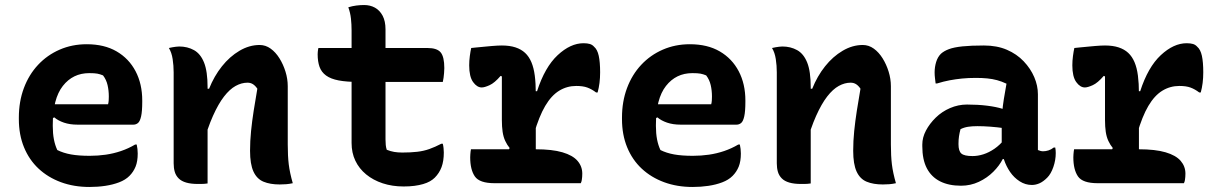

<svg xmlns="http://www.w3.org/2000/svg" viewBox="-20 -729 4840 764"><path d="M325 -553Q395 -553 444 -524.5Q493 -496 519.5 -445.5Q546 -395 546 -329V-324Q546 -286 541.5 -266Q537 -246 529 -239.5Q521 -233 511 -233H288Q258 -233 234.5 -241Q211 -249 196 -262L176 -252L180 -314H410Q412 -321 412.5 -329.5Q413 -338 413 -345Q413 -369 408 -390.5Q403 -412 390 -429Q378 -434 367 -436Q356 -438 335 -438Q270 -438 230 -387Q190 -336 190 -232V-227Q190 -198 194.5 -174.5Q199 -151 208 -132Q232 -120 262.5 -114.5Q293 -109 337 -109Q370 -109 401 -113.5Q432 -118 461.5 -128Q491 -138 518 -154H524Q526 -145 527 -136Q528 -127 528 -118Q528 -87 519.5 -66Q511 -45 495 -29Q479 -13 454 -3.5Q429 6 399 10.5Q369 15 336 15Q274 15 222.5 -4Q171 -23 133.5 -58Q96 -93 75.5 -143Q55 -193 55 -255V-261Q55 -325 75 -378.5Q95 -432 131.5 -471Q168 -510 217.5 -531.5Q267 -553 325 -553Z M1145 0Q1131 3 1119 4Q1107 5 1093 5Q1055 5 1028.5 -6Q1002 -17 988.5 -46.5Q975 -76 975 -129Q975 -168 979 -207.5Q983 -247 989.5 -288.5Q996 -330 1004 -376Q996 -388 986.5 -394Q977 -400 965 -400Q941 -400 917.5 -387Q894 -374 871.5 -345Q849 -316 827.5 -268Q806 -220 786 -149V-376H812Q832 -426 863 -465Q894 -504 933 -527Q972 -550 1013 -550Q1037 -550 1057 -535.5Q1077 -521 1092 -497Q1107 -473 1116 -444Q1125 -415 1125 -386Q1125 -348 1125 -309Q1125 -270 1125 -231.5Q1125 -193 1125 -154Q1125 -108 1129 -75Q1133 -42 1145 0ZM806 1Q799 2 792.5 2.5Q786 3 780 3Q774 3 767 3Q740 3 721 -2.5Q702 -8 691 -19Q680 -30 675.5 -45Q671 -60 671 -79Q671 -129 671 -175.5Q671 -222 671 -266.5Q671 -311 671 -354.5Q671 -398 671 -441Q671 -468 667 -494Q663 -520 652 -538Q660 -540 666.5 -541Q673 -542 680 -543Q687 -544 693 -544Q726 -544 752 -529.5Q778 -515 792 -480Q806 -445 806 -382Q806 -317 806 -249.5Q806 -182 806 -118.5Q806 -55 806 1Z M1247 -538H1681Q1719 -538 1733.5 -520.5Q1748 -503 1748 -458Q1748 -448 1747 -438Q1746 -428 1745 -419.5Q1744 -411 1742 -403H1406Q1359 -403 1327.5 -409Q1296 -415 1277.5 -428.5Q1259 -442 1251.5 -463Q1244 -484 1244 -513Q1244 -518 1244.5 -522.5Q1245 -527 1245.5 -531Q1246 -535 1247 -538ZM1742 -157Q1744 -149 1745 -139.5Q1746 -130 1746 -122Q1746 -88 1737 -64Q1728 -40 1710 -22Q1702 -14 1690.5 -7.5Q1679 -1 1663.5 3.5Q1648 8 1629 10.5Q1610 13 1586 13Q1541 13 1503 0.5Q1465 -12 1437 -35Q1409 -58 1394 -89.5Q1379 -121 1379 -160Q1379 -216 1379 -272.5Q1379 -329 1379 -384.5Q1379 -440 1379 -496.5Q1379 -553 1379 -608Q1379 -632 1376.5 -655Q1374 -678 1366 -700Q1382 -705 1398 -707Q1414 -709 1429 -709Q1453 -709 1472 -698.5Q1491 -688 1502.5 -666.5Q1514 -645 1514 -612Q1514 -556 1514 -502Q1514 -448 1514 -393Q1514 -338 1514 -283.5Q1514 -229 1514 -174Q1514 -162 1515 -152Q1516 -142 1519 -133Q1534 -127 1548.5 -124.5Q1563 -122 1581 -122Q1614 -122 1640 -125Q1666 -128 1688.5 -136Q1711 -144 1736 -157Z M2000 -125 2008 -140Q1998 -152 1990.5 -168Q1983 -184 1980 -204.5Q1977 -225 1977 -251Q1977 -280 1977 -309Q1977 -338 1977 -367Q1977 -396 1977 -425L1972 -427Q1948 -399 1928 -390Q1908 -381 1897 -381Q1878 -381 1862.5 -402.5Q1847 -424 1847 -469Q1847 -487 1849.5 -506Q1852 -525 1855 -538Q1863 -539 1874 -540Q1885 -541 1895 -542Q1905 -543 1916 -544Q1927 -545 1938 -546Q1949 -547 1959.5 -547.5Q1970 -548 1977 -548Q2008 -548 2031 -540.5Q2054 -533 2069.5 -518.5Q2085 -504 2094.5 -481.5Q2104 -459 2108 -428Q2112 -397 2112 -358Q2112 -326 2112 -294.5Q2112 -263 2112 -231.5Q2112 -200 2112 -168.5Q2112 -137 2112 -105ZM2105 -366H2117Q2148 -462 2199 -509.5Q2250 -557 2302 -557Q2317 -557 2327 -554Q2337 -551 2344 -543Q2357 -532 2362.5 -507Q2368 -482 2368 -441Q2368 -419 2365.5 -399Q2363 -379 2358 -361H2352Q2335 -374 2317.5 -380.5Q2300 -387 2273 -387Q2236 -387 2205 -368Q2174 -349 2149.5 -307.5Q2125 -266 2105 -197ZM1854 -135H2112Q2177 -135 2218 -123Q2259 -111 2278 -89Q2297 -67 2297 -38Q2297 -31 2296.5 -25Q2296 -19 2295 -12.5Q2294 -6 2291 0H1948Q1888 0 1869.5 -27Q1851 -54 1851 -103Q1851 -109 1851.5 -114.5Q1852 -120 1852.5 -125.5Q1853 -131 1854 -135Z M2725 -553Q2795 -553 2844 -524.5Q2893 -496 2919.5 -445.5Q2946 -395 2946 -329V-324Q2946 -286 2941.5 -266Q2937 -246 2929 -239.5Q2921 -233 2911 -233H2688Q2658 -233 2634.5 -241Q2611 -249 2596 -262L2576 -252L2580 -314H2810Q2812 -321 2812.5 -329.5Q2813 -338 2813 -345Q2813 -369 2808 -390.5Q2803 -412 2790 -429Q2778 -434 2767 -436Q2756 -438 2735 -438Q2670 -438 2630 -387Q2590 -336 2590 -232V-227Q2590 -198 2594.5 -174.5Q2599 -151 2608 -132Q2632 -120 2662.5 -114.5Q2693 -109 2737 -109Q2770 -109 2801 -113.5Q2832 -118 2861.5 -128Q2891 -138 2918 -154H2924Q2926 -145 2927 -136Q2928 -127 2928 -118Q2928 -87 2919.5 -66Q2911 -45 2895 -29Q2879 -13 2854 -3.5Q2829 6 2799 10.5Q2769 15 2736 15Q2674 15 2622.5 -4Q2571 -23 2533.5 -58Q2496 -93 2475.5 -143Q2455 -193 2455 -255V-261Q2455 -325 2475 -378.5Q2495 -432 2531.5 -471Q2568 -510 2617.5 -531.5Q2667 -553 2725 -553Z M3545 0Q3531 3 3519 4Q3507 5 3493 5Q3455 5 3428.5 -6Q3402 -17 3388.5 -46.5Q3375 -76 3375 -129Q3375 -168 3379 -207.5Q3383 -247 3389.5 -288.5Q3396 -330 3404 -376Q3396 -388 3386.5 -394Q3377 -400 3365 -400Q3341 -400 3317.5 -387Q3294 -374 3271.5 -345Q3249 -316 3227.5 -268Q3206 -220 3186 -149V-376H3212Q3232 -426 3263 -465Q3294 -504 3333 -527Q3372 -550 3413 -550Q3437 -550 3457 -535.5Q3477 -521 3492 -497Q3507 -473 3516 -444Q3525 -415 3525 -386Q3525 -348 3525 -309Q3525 -270 3525 -231.5Q3525 -193 3525 -154Q3525 -108 3529 -75Q3533 -42 3545 0ZM3206 1Q3199 2 3192.5 2.5Q3186 3 3180 3Q3174 3 3167 3Q3140 3 3121 -2.5Q3102 -8 3091 -19Q3080 -30 3075.5 -45Q3071 -60 3071 -79Q3071 -129 3071 -175.5Q3071 -222 3071 -266.5Q3071 -311 3071 -354.5Q3071 -398 3071 -441Q3071 -468 3067 -494Q3063 -520 3052 -538Q3060 -540 3066.5 -541Q3073 -542 3080 -543Q3087 -544 3093 -544Q3126 -544 3152 -529.5Q3178 -515 3192 -480Q3206 -445 3206 -382Q3206 -317 3206 -249.5Q3206 -182 3206 -118.5Q3206 -55 3206 1Z M4110 -354Q4110 -332 4110 -310Q4110 -288 4110 -266.5Q4110 -245 4110 -223Q4110 -201 4110 -179Q4110 -167 4110 -155.5Q4110 -144 4110 -132Q4114 -130 4120 -128.5Q4126 -127 4130 -127Q4141 -127 4152 -130.5Q4163 -134 4173 -142H4179Q4180 -136 4180.5 -131.5Q4181 -127 4181 -120Q4181 -92 4171.5 -64.5Q4162 -37 4147 -22Q4131 -6 4116 0.5Q4101 7 4086 7Q4060 7 4037.5 -7.5Q4015 -22 3999.5 -44.5Q3984 -67 3975 -94Q3966 -121 3966 -145Q3966 -168 3966 -190.5Q3966 -213 3966 -233Q3966 -257 3968 -282Q3970 -307 3974.5 -335Q3979 -363 3985 -396Q3966 -405 3947.5 -410Q3929 -415 3908.5 -417Q3888 -419 3863 -419Q3833 -419 3808 -416.5Q3783 -414 3759 -409.5Q3735 -405 3709 -397H3703Q3702 -406 3700.5 -417.5Q3699 -429 3699 -441Q3699 -462 3705 -482Q3711 -502 3724 -515Q3736 -526 3756 -533.5Q3776 -541 3810 -544.5Q3844 -548 3895 -548Q3947 -548 3986.5 -531Q4026 -514 4053.5 -485Q4081 -456 4095.5 -422Q4110 -388 4110 -354ZM3794 -155Q3794 -128 3805.5 -118Q3817 -108 3850 -108Q3871 -108 3893 -115Q3915 -122 3937 -137Q3959 -152 3979 -177L3987 -96H3970Q3957 -70 3932.5 -45.5Q3908 -21 3875 -5.5Q3842 10 3804 10Q3755 10 3720.5 -7.5Q3686 -25 3668 -59.5Q3650 -94 3650 -147V-154Q3650 -182 3664.5 -209.5Q3679 -237 3703.5 -261Q3728 -285 3760.5 -299Q3793 -313 3828 -313Q3871 -313 3907.5 -308.5Q3944 -304 3971 -295.5Q3998 -287 4009 -276Q4015 -271 4020 -262Q4025 -253 4028 -240Q4031 -227 4031 -208Q4004 -215 3975.5 -219Q3947 -223 3920 -225Q3893 -227 3869 -227Q3848 -227 3832 -224.5Q3816 -222 3802 -215Q3798 -200 3796 -186.5Q3794 -173 3794 -157Z M4400 -125 4408 -140Q4398 -152 4390.5 -168Q4383 -184 4380 -204.5Q4377 -225 4377 -251Q4377 -280 4377 -309Q4377 -338 4377 -367Q4377 -396 4377 -425L4372 -427Q4348 -399 4328 -390Q4308 -381 4297 -381Q4278 -381 4262.5 -402.5Q4247 -424 4247 -469Q4247 -487 4249.5 -506Q4252 -525 4255 -538Q4263 -539 4274 -540Q4285 -541 4295 -542Q4305 -543 4316 -544Q4327 -545 4338 -546Q4349 -547 4359.5 -547.5Q4370 -548 4377 -548Q4408 -548 4431 -540.5Q4454 -533 4469.5 -518.5Q4485 -504 4494.5 -481.5Q4504 -459 4508 -428Q4512 -397 4512 -358Q4512 -326 4512 -294.5Q4512 -263 4512 -231.5Q4512 -200 4512 -168.5Q4512 -137 4512 -105ZM4505 -366H4517Q4548 -462 4599 -509.5Q4650 -557 4702 -557Q4717 -557 4727 -554Q4737 -551 4744 -543Q4757 -532 4762.5 -507Q4768 -482 4768 -441Q4768 -419 4765.5 -399Q4763 -379 4758 -361H4752Q4735 -374 4717.5 -380.5Q4700 -387 4673 -387Q4636 -387 4605 -368Q4574 -349 4549.5 -307.5Q4525 -266 4505 -197ZM4254 -135H4512Q4577 -135 4618 -123Q4659 -111 4678 -89Q4697 -67 4697 -38Q4697 -31 4696.5 -25Q4696 -19 4695 -12.5Q4694 -6 4691 0H4348Q4288 0 4269.5 -27Q4251 -54 4251 -103Q4251 -109 4251.5 -114.5Q4252 -120 4252.5 -125.5Q4253 -131 4254 -135Z"/></svg>

Font: Recursive Monospace Casual
Style: Bold
Weight: 700
Version: Version 1.047